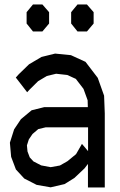

<svg xmlns="http://www.w3.org/2000/svg" viewBox="-20 -841 528 842"><path d="M436.5 -421.4 439.5 -343.8V-19H365.7V-122.1L350.6 -102.5L306.2 -60.5L263.2 -33.7L202.1 -19.5L140.6 -30.3L86.4 -58.1L49.8 -97.7L28.8 -153.3L23.4 -215.3L42 -273.9L71.8 -318.4L118.7 -357.4L173.8 -371.1H365.2L364.3 -401.4L346.2 -451.2L312.5 -495.1L274.9 -512.2L226.1 -517.6L185.5 -507.8L147 -484.9L109.9 -448.2L99.1 -436.5L49.3 -501L62.5 -515.6L107.4 -559.1L162.1 -591.3L221.7 -606L291 -599.1L355 -569.8L408.7 -499.5ZM339.4 -210 366.2 -178.2V-282.7H180.7L147.9 -274.9L122.6 -253.4L106.4 -229.5L98.1 -203.6L100.6 -176.8L110.4 -150.9L126.5 -133.3L160.6 -115.7L202.1 -107.9L242.7 -115.2L275.4 -133.8L313.5 -165ZM124.5 -821.3H166L195.3 -787.6V-737.8L166 -703.1H124.5L96.7 -737.8V-787.6ZM319.8 -821.3H361.3L390.6 -787.6V-737.8L361.3 -703.1H319.8L292 -737.8V-787.6Z"/></svg>

Font: Gap Sans
Style: Regular
Weight: 400
Designer: Alexandre Liziard and Étienne Ozeray
Foundry: Interstices.io
Version: Version 1.6.1 - December 3. 2014